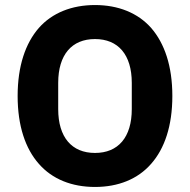

<svg xmlns="http://www.w3.org/2000/svg" viewBox="-20 -730 754 762"><path d="M357 12C265 12 187 -19 134 -80C81 -140 50 -230 50 -349C50 -468 81 -558 134 -619C187 -679 265 -710 357 -710C449 -710 527 -679 580 -619C633 -558 664 -468 664 -349C664 -230 633 -140 580 -80C527 -19 449 12 357 12ZM357 -123C449 -123 503 -185 503 -297V-401C503 -513 449 -575 357 -575C265 -575 211 -513 211 -401V-297C211 -185 265 -123 357 -123Z"/></svg>

Font: Plexus Sans Bold
Style: Regular
Weight: 700
Version: Version 2.001;PS 002.001;hotconv 1.0.70;makeotf.lib2.5.58329